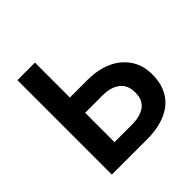

<svg xmlns="http://www.w3.org/2000/svg" viewBox="-182 -853 1006 1006"><g transform="rotate(-45 321.0 -350.0)"><path d="M88.5 0V-700H218.5V-441H351Q426.5 -441 484.8 -414.8Q543 -388.5 576.5 -339Q610 -289.5 610 -220Q610 -167 592.5 -126Q575 -85 541.5 -57Q508 -29 459.2 -14.5Q410.5 0 348 0ZM218.5 -110.5H347.5Q410 -110.5 445 -136.5Q480 -162.5 480 -217.5Q480 -272.5 444.2 -300.2Q408.5 -328 348.5 -328H218.5Z"/></g></svg>

Font: Geologica Roman Medium
Style: Regular
Weight: 500
Designer: Sindre Bremnes, Frode Helland
Foundry: Monokrom Skriftforlag AS
Version: Version 1.010;gftools[0.9.28]